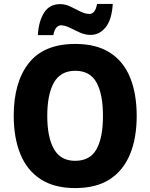

<svg xmlns="http://www.w3.org/2000/svg" viewBox="-20 -949 767 979"><path d="M677 -358Q677 -245 643 -162.5Q609 -80 540 -35Q471 10 363 10Q257 10 187.5 -35Q118 -80 84 -163Q50 -246 50 -359Q50 -530 127 -627.5Q204 -725 364 -725Q471 -725 540.5 -680.5Q610 -636 643.5 -553.5Q677 -471 677 -358ZM221 -358Q221 -249 255 -189Q289 -129 363 -129Q439 -129 472 -188Q505 -247 505 -358Q505 -469 472 -528.5Q439 -588 364 -588Q289 -588 255 -528Q221 -468 221 -358ZM173 -770Q177 -840 204.5 -884Q232 -928 287 -928Q313 -928 339 -915.5Q365 -903 389.5 -890.5Q414 -878 437 -878Q450 -878 460 -890Q470 -902 475 -929H555Q550 -848 518.5 -809.5Q487 -771 442 -771Q414 -771 387.5 -783Q361 -795 336 -807.5Q311 -820 290 -820Q279 -820 268 -809Q257 -798 252 -770Z"/></svg>

Font: Noto Sans Devanagari SemiCondensed ExtraBold
Style: Regular
Weight: 800
Width: 4
Designer: Jelle Bosma - Monotype Design Team
Foundry: Monotype Imaging Inc.
Version: Version 2.004; ttfautohint (v1.8.4.7-5d5b)